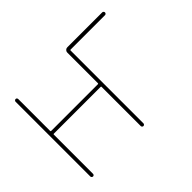

<svg xmlns="http://www.w3.org/2000/svg" viewBox="-140 -1028 1280 1280"><g transform="rotate(-45 500.0 -388.0)"><path d="M569.3 -35.2V-405.3Q569.3 -409.2 565.4 -409.2H124Q119.1 -409.2 119.1 -405.3V-35.2Q119.1 -30.3 115.7 -26.4Q112.3 -22.5 106.9 -22.5Q101.6 -22.5 97.7 -26.4Q93.8 -30.3 93.8 -35.2V-740.2Q93.8 -745.1 97.7 -749Q101.6 -752.9 106.9 -752.9Q112.3 -752.9 115.7 -749Q119.1 -745.1 119.1 -740.2V-439.5Q119.1 -434.6 124 -434.6H565.4Q569.3 -434.6 569.3 -439.5V-728.5Q569.3 -738.3 576.7 -745.6Q584 -752.9 593.8 -752.9H923.8Q928.7 -752.9 932.6 -749Q936.5 -745.1 936.5 -739.7Q936.5 -734.4 932.6 -730.5Q928.7 -726.6 923.8 -726.6H598.6Q594.7 -726.6 594.7 -722.7V-35.2Q594.7 -30.3 590.8 -26.4Q586.9 -22.5 582 -22.5Q577.1 -22.5 573.2 -26.4Q569.3 -30.3 569.3 -35.2Z"/></g></svg>

Font: Rounded-X Mgen+ 2m thin
Style: Regular
Weight: 100
Designer: [Source Han Sans]
Ryoko NISHIZUKA  (kana & ideographs); Paul D. Hunt (Latin, Greek & Cyrillic); Wenlong ZHANG  (bopomofo
Version: Version 1.059.20150602